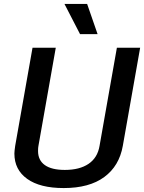

<svg xmlns="http://www.w3.org/2000/svg" viewBox="-20 -942 731 974"><path d="M53 -163Q53 -174 57 -202L145 -700H263L175 -202Q173 -193 173 -176Q173 -129 207.5 -104.5Q242 -80 309 -80Q384 -80 429.5 -111Q475 -142 485 -202L573 -700H691L603 -202Q585 -100 509 -44Q433 12 303 12Q183 12 118 -34.5Q53 -81 53 -163ZM307 -922H422L475 -769H386Z"/></svg>

Font: KoHo SemiBold
Style: Italic
Weight: 600
Italic angle: -10°
Version: Version 1.000; ttfautohint (v1.6)